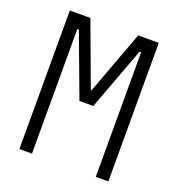

<svg xmlns="http://www.w3.org/2000/svg" viewBox="-126 -798 839 903"><g transform="rotate(20 293.0 -346.5)"><path d="M70.3 0V-693.4H173.3L291 -375.5H294.9L412.6 -693.4H515.6V0H452.6V-623.5H444.8L327.6 -309.1H258.3L141.1 -623.5H133.3V0Z"/></g></svg>

Font: CaskaydiaMono NF Light
Style: Regular
Weight: 300
Designer: Aaron Bell
Foundry: Saja Typeworks
Version: Version 2111.001; ttfautohint (v1.8.4);Nerd Fonts 3.1.1